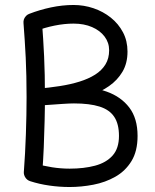

<svg xmlns="http://www.w3.org/2000/svg" viewBox="-20 -714 615 763"><path d="M95.5 -325.7Q96.4 -312 106.7 -302.7Q117 -293.4 130.9 -294.3Q146.7 -295.2 174.7 -297.3Q202.6 -299.4 230.4 -301.2Q258.2 -303 273.9 -303Q336.1 -303 375.6 -290.5Q415 -278.1 433.9 -249.8Q452.8 -221.6 452.8 -173.8Q452.8 -124.2 427.4 -95.8Q402 -67.4 357.7 -55.6Q313.4 -43.8 256.8 -43.8Q221.9 -43.8 186.7 -49.3Q151.6 -54.8 122.2 -63.8Q107.8 -68.3 94.3 -61.2Q80.7 -54.1 76.3 -39.7Q71.8 -25.3 78.9 -11.7Q86.1 1.8 100.5 6.2Q136 17.7 176.1 23.4Q216.2 29.2 256.8 29.2Q303.4 29.2 351 20Q398.6 10.9 438.4 -11.7Q478.2 -34.2 502.5 -73.8Q526.7 -113.3 526.7 -173.8Q526.7 -243.4 493.8 -286.6Q460.9 -329.7 404 -349.9Q347 -370.1 273.9 -370.1Q255.9 -370.1 227.4 -368.2Q198.9 -366.2 171 -364.1Q143 -362 127 -361Q113.1 -360.2 103.9 -349.9Q94.7 -339.7 95.5 -325.7ZM108.6 7.7Q124.1 8.7 135.4 -1.2Q146.8 -11.2 147.8 -26.1Q151.7 -75.5 153.9 -128.5Q156.1 -181.5 157.3 -233.6Q158.6 -285.8 158.6 -332.5Q158.6 -420 155.3 -490.1Q152 -560.3 146.7 -627.9Q145.3 -643.3 133.9 -653.1Q122.4 -662.9 107 -661.5Q92 -660.1 82 -648.8Q72 -637.6 73.4 -622.1Q78.7 -554.9 82.2 -484.9Q85.6 -414.9 85.6 -328.5Q85.6 -259.2 82.9 -181.4Q80.2 -103.5 74.8 -31.5Q73.8 -16.5 83.7 -5Q93.7 6.5 108.6 7.7ZM75.7 -611.8Q81.1 -597.8 95 -591.7Q109 -585.6 123 -590.8Q157.8 -604.4 197.1 -612.3Q236.5 -620.2 272.5 -620.2Q313.9 -620.2 345.8 -606.4Q377.7 -592.6 395.7 -568.6Q413.7 -544.6 413.7 -514.3Q413.7 -481.8 399.1 -458Q384.5 -434.2 358.2 -417.5Q331.8 -400.8 296.1 -389.7Q260.4 -378.5 217.4 -371.9Q174.5 -365.2 127.3 -361.2Q113.5 -359.8 104.2 -350.1Q95 -340.4 95.5 -326.4Q96.1 -312.6 106.3 -303.7Q116.5 -294.9 130.1 -295.5Q151.2 -297.2 185.6 -300.7Q220 -304.2 260.1 -312.2Q300.2 -320.3 340.2 -334.6Q380.1 -348.9 413.3 -371.9Q446.5 -395 466.6 -428.7Q486.7 -462.5 486.7 -509Q486.7 -551.5 468.8 -585.5Q450.9 -619.6 420.3 -644Q389.8 -668.3 351.5 -681.3Q313.2 -694.2 272.5 -694.2Q227.8 -694.2 182.6 -684.6Q137.5 -675 96.7 -659.2Q82.6 -654 76.6 -639.9Q70.5 -625.9 75.7 -611.8Z"/></svg>

Font: Mikhak VF
Style: Regular
Weight: 100
Designer: Amin Abedi
Version: Version 3.001